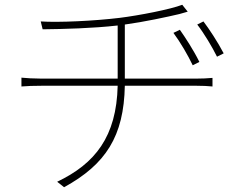

<svg xmlns="http://www.w3.org/2000/svg" viewBox="-20 -749 1040 806"><path d="M735 -624 708 -611C737 -572 769 -517 789 -475L817 -489C793 -538 757 -593 735 -624ZM834 -659 808 -646C838 -607 870 -553 891 -511L919 -525C894 -573 857 -629 834 -659ZM70 -423V-386C92 -388 122 -389 155 -389H474C469 -175 379 -62 220 14L249 37C424 -59 500 -177 504 -389H805C827 -389 855 -388 872 -386V-422C852 -420 826 -419 804 -419H504V-646C585 -657 682 -678 733 -690C746 -694 758 -697 768 -700L745 -729C697 -710 563 -684 482 -674C375 -661 225 -654 151 -659L159 -626C247 -627 368 -630 474 -642V-419H153C124 -419 87 -421 70 -423Z"/></svg>

Font: Harano Aji Gothic CN ExtraLight
Style: Regular
Weight: 250
Foundry: Masamichi Hosoda
Version: HaranoAjiGothicCN-ExtraLight version 20230610;ttx 4.39.4